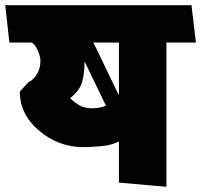

<svg xmlns="http://www.w3.org/2000/svg" viewBox="-31 -700 771 736"><path d="M425 0V-158Q399 -144 360 -140Q321 -136 289 -136Q194 -136 119.5 -198.5Q45 -261 45 -349L78 -385Q95 -392 109.5 -414Q124 -436 124 -467Q124 -483 114 -506Q104 -529 91 -537H5L-11 -680H703L720 -537H607V16ZM425 -537H327L424 -336Q424 -337 424 -337.5Q424 -338 425 -339ZM238 -324Q251 -310 271 -297.5Q291 -285 323 -285Q337 -285 350.5 -287.5Q364 -290 375 -295L293 -465V-461Q293 -418 283.5 -385Q274 -352 238 -324Z"/></svg>

Font: Palanquin Dark
Style: Bold
Weight: 700
Designer: Pria Ravichandran
Version: Version 1.000